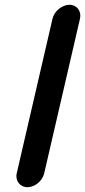

<svg xmlns="http://www.w3.org/2000/svg" viewBox="-20 -727 356 804"><path d="M165 -1 315 -649C322 -680 302 -707 271 -707C240 -707 207 -680 200 -649L50 -1C43 30 64 57 95 57C126 57 158 30 165 -1Z"/></svg>

Font: Electronic
Style: UltHvIt
Weight: 900
Version: Version 1.011